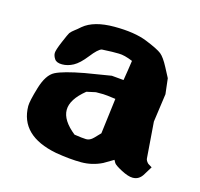

<svg xmlns="http://www.w3.org/2000/svg" viewBox="-73 -507 616 590"><g transform="rotate(15 235.5 -212.0)"><path d="M242.7 -219.7H219.2L190.4 -213.4Q146.5 -177.7 146.5 -144.3Q146.5 -110.8 189.5 -76.7Q215.3 -72.8 227.3 -72.5Q239.3 -72.3 250.2 -83.5Q261.2 -94.7 268.1 -102.1Q274.9 -159.2 282.2 -215.3Q251 -219.7 242.7 -219.7ZM421.4 -318.4 427.2 -269 414.6 -178.7 423.3 -63.5Q423.8 -56.6 431.6 -48.8L444.3 -41L428.7 -15.6Q417 4.9 396.5 4.9H395.5Q381.8 4.9 359.4 -6.8Q336.9 -18.6 333 -24.9Q329.1 -31.2 328.1 -33.7L297.4 -15.6Q266.1 0 230.7 0Q195.3 0 148.9 -7.8Q30.3 -30.8 29.3 -125Q29.3 -140.6 42.7 -185.5Q56.2 -230.5 80.6 -242.9Q105 -255.4 170.4 -267.6L253.4 -281.2L291.5 -277.8Q296.9 -309.6 301.3 -341.3Q274.4 -352.5 256.8 -352.5H234.9L202.6 -351.1Q190.9 -347.7 170.2 -321Q149.4 -294.4 131.8 -284.9Q114.3 -275.4 96.4 -275.4Q78.6 -275.4 72.3 -284.9Q65.9 -294.4 65.9 -303.5Q65.9 -312.5 78.1 -341.3Q90.3 -370.1 93 -373.8Q95.7 -377.4 99.1 -380.4Q102.5 -383.8 105.5 -385.7Q108.4 -387.7 114.3 -392.6Q120.1 -397.5 124.5 -401.4Q157.2 -428.7 222.2 -428.7Q287.1 -428.7 326.9 -412.6Q366.7 -396.5 378.7 -386.7Q390.6 -377 405 -349.6Q419.4 -322.3 421.4 -318.4Z"/></g></svg>

Font: Drukaatie burti
Style: Bold
Weight: 700
Version: Version 0.14